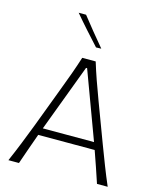

<svg xmlns="http://www.w3.org/2000/svg" viewBox="-142 -1094 978 1192"><g transform="rotate(15 347.5 -498.5)"><path d="M28.3 0H96.2Q112.8 -48.3 130.6 -99.1Q148.4 -149.9 166.5 -199.7H529.3Q546.9 -150.9 564.2 -99.6Q581.5 -48.3 597.7 0H666.5Q641.1 -58.6 616.2 -122.8Q591.3 -187 568.4 -247.6L474.1 -499Q448.7 -567.4 429.4 -621.8Q410.2 -676.3 393.1 -732.4H306.6Q289.1 -677.2 269.3 -622.3Q249.5 -567.4 223.6 -499.5L128.9 -248.5Q106.4 -189.5 80.3 -124.3Q54.2 -59.1 28.3 0ZM512.7 -246.1H183.6L345.7 -678.2H352.5ZM372.6 -816.9 406.2 -817.9Q368.7 -862.8 331.8 -907.7Q294.9 -952.6 260.3 -997.1H212.9Q251.5 -951.2 291.5 -906.5Q331.5 -861.8 372.6 -816.9Z"/></g></svg>

Font: Pinar-VF-FD
Style: Regular
Weight: 300
Designer: Amin Abedi
Version: Version 3.0